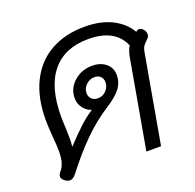

<svg xmlns="http://www.w3.org/2000/svg" viewBox="-111 -718 849 836"><g transform="rotate(-20 314.0 -299.5)"><path d="M504 -413Q510 -443 521 -459Q484 -547 360 -547Q250 -547 192 -476.5Q134 -406 134 -269Q134 -251 136 -217L137 -173Q137 -146 135 -131H136Q176 -174 208 -203.5Q240 -233 270 -252Q247 -259 232 -279Q217 -299 217 -325Q217 -370 252 -401Q287 -432 336 -432Q375 -432 399.5 -411.5Q424 -391 424 -357Q424 -322 402 -294.5Q380 -267 337 -240Q276 -201 221 -147Q166 -93 104 -13Q91 4 76 4Q65 4 53 -5Q40 -15 40 -26Q40 -37 54 -52Q60 -58 67 -78Q74 -98 74 -136Q74 -155 70 -199Q66 -249 66 -279Q66 -382 102.5 -455Q139 -528 206 -565.5Q273 -603 363 -603Q438 -603 490 -576.5Q542 -550 568 -505Q575 -512 583 -512Q592 -512 602 -502Q611 -491 611 -479Q611 -471 607.5 -466Q604 -461 596 -453Q587 -445 581 -436.5Q575 -428 572 -413L499 0H431ZM367 -345Q367 -362 356.5 -372Q346 -382 329 -382Q307 -382 290 -366Q273 -350 273 -328Q273 -311 284 -300.5Q295 -290 313 -290Q335 -290 351 -306.5Q367 -323 367 -345Z"/></g></svg>

Font: Niramit Light
Style: Italic
Weight: 300
Italic angle: -10°
Designer: Katatrad Aksorn Co.,Ltd.
Foundry: Cadson Demak Co.,Ltd.
Version: Version 1.000; ttfautohint (v1.6)